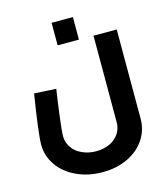

<svg xmlns="http://www.w3.org/2000/svg" viewBox="-127 -726 921 1070"><g transform="rotate(-15 334.0 -191.0)"><path d="M333 248Q415 248 481 216Q545 184 579 131Q613 79 613 14V-500H479V0Q479 34 461 63Q440 94 408 109Q372 126 328 126Q284 126 247 109Q210 93 190 62Q170 33 170 -2Q170 -31 180 -110Q192 -204 202 -268L76 -275Q40 -51 40 12Q40 76 78 131Q115 185 182 216Q249 248 333 248ZM272 -630V-500H395V-630Z"/></g></svg>

Font: Online Auction - Bold
Style: Bold
Weight: 500
Designer: Mohamed Mostafa, the designer of Online Auction
Foundry: Kief Type Foundry
Version: ""